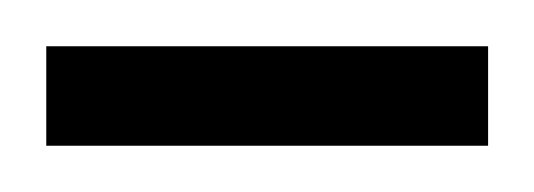

<svg xmlns="http://www.w3.org/2000/svg" viewBox="-20 -720 231 83"><path d="M0 -657V-700H191V-657Z"/></svg>

Font: Archivo ExtraCondensed ExtraLight
Style: Regular
Weight: 250
Width: 2
Designer: Hector Gatti
Foundry: Omnibus-Type
Version: Version 2.001